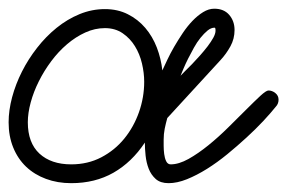

<svg xmlns="http://www.w3.org/2000/svg" viewBox="-69 -410 657 439"><path d="M313.5 -140.1Q310.1 -127.9 307.6 -115.7Q305.2 -103.5 305.2 -90.8Q305.2 -85.9 305.2 -76.7Q305.2 -67.4 306.4 -57.9Q307.6 -48.3 311 -41.3Q314.5 -34.2 321.3 -34.2Q339.8 -34.2 362.1 -46.6Q384.3 -59.1 407.5 -77.9Q430.7 -96.7 452.9 -118.7Q475.1 -140.6 493.9 -159.4Q512.7 -178.2 526.1 -190.7Q539.6 -203.1 544.9 -203.1Q553.2 -203.1 560.5 -197.3Q567.9 -191.4 567.9 -182.1Q567.9 -172.9 562 -166.5Q550.3 -151.9 533 -133.3Q515.6 -114.7 494.6 -95.5Q473.6 -76.2 450.7 -57.4Q427.7 -38.6 404.3 -23.9Q380.9 -9.3 358.4 -0.2Q335.9 8.8 316.4 8.8Q297.9 8.8 287.1 -0.7Q276.4 -10.3 271 -24.2Q265.6 -38.1 263.9 -54.2Q262.2 -70.3 262.2 -84Q232.4 -39.1 190.4 -15.1Q148.4 8.8 93.8 8.8Q62.5 8.8 36.1 -1Q9.8 -10.7 -9.3 -28.8Q-28.3 -46.9 -38.8 -72.8Q-49.3 -98.6 -49.3 -130.4Q-49.3 -157.7 -41.3 -187.7Q-33.2 -217.8 -18.8 -246.3Q-4.4 -274.9 15.9 -300.8Q36.1 -326.7 60.5 -346.4Q85 -366.2 113 -377.7Q141.1 -389.2 170.9 -389.2Q200.2 -389.2 223.4 -377.4Q246.6 -365.7 263.2 -346.2Q279.8 -326.7 289.6 -301.3Q299.3 -275.9 302.2 -249Q306.6 -258.8 313.5 -273.2Q320.3 -287.6 329.3 -303.2Q338.4 -318.8 348.9 -334.5Q359.4 -350.1 371.1 -362.3Q382.8 -374.5 395.5 -382.3Q408.2 -390.1 420.9 -390.1Q442.9 -390.1 455.1 -376Q467.3 -361.8 467.3 -341.3Q467.3 -321.3 457.8 -304Q448.2 -286.6 435.1 -272.5ZM260.7 -223.1Q260.7 -243.2 255.6 -264.9Q250.5 -286.6 239.5 -304.4Q228.5 -322.3 211.4 -334Q194.3 -345.7 170.9 -345.7Q147.9 -345.7 126 -335.7Q104 -325.7 84.2 -308.8Q64.5 -292 48.1 -270Q31.7 -248 19.8 -224.1Q7.8 -200.2 1.2 -175.8Q-5.4 -151.4 -5.4 -130.4Q-5.4 -83.5 21.2 -58.8Q47.9 -34.2 93.8 -34.2Q131.8 -34.2 162.6 -50.3Q193.4 -66.4 215.1 -93Q236.8 -119.6 248.8 -153.6Q260.7 -187.5 260.7 -223.1ZM343.8 -236.8Q346.7 -240.2 354 -247.3Q361.3 -254.4 370.1 -263.4Q378.9 -272.5 388.4 -283.2Q397.9 -293.9 405.8 -304.2Q413.6 -314.5 418.7 -323.7Q423.8 -333 423.8 -339.8Q423.8 -340.8 423.6 -343.8Q423.3 -346.7 421.4 -346.7Q413.6 -346.7 405.5 -340.1Q397.5 -333.5 389.4 -323.5Q381.3 -313.5 374.3 -300.8Q367.2 -288.1 361.1 -275.9Q355 -263.7 350.6 -253.2Q346.2 -242.7 343.8 -236.8Z"/></svg>

Font: Helvetia Verbundene
Style: Regular
Weight: 400
Designer: Peter Wiegel, original typeface by Carl Albert Fahrenwaldt 1901
Foundry: Peter Wiegel
Version: Version 2.000